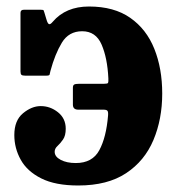

<svg xmlns="http://www.w3.org/2000/svg" viewBox="-20 -555 542 590"><path d="M478.5 -267.5Q478.5 -189 451.5 -124.8Q424.5 -60.5 367.5 -22.8Q310.5 15 220.5 15Q150 15 106.8 -6.8Q63.5 -28.5 43.8 -64Q24 -99.5 24 -140Q24 -185 50.8 -207Q77.5 -229 105 -229Q134.5 -229 158.2 -210Q182 -191 182 -159.5Q182 -138 173.5 -126Q165 -114 156.5 -106.2Q148 -98.5 148 -88.5Q148 -73.5 166.5 -63.8Q185 -54 213 -54Q264 -54 285.2 -93.5Q306.5 -133 312 -199.5Q313 -211 310.2 -214.5Q307.5 -218 298 -218H220.5Q204 -218 204 -233.5V-285Q204 -293 208 -295.2Q212 -297.5 223 -297.5H299Q310.5 -297.5 312 -300.2Q313.5 -303 313 -314Q310 -377 292.2 -418Q274.5 -459 232.5 -459Q191.5 -459 170.2 -424Q149 -389 135 -337Q133 -329.5 132.5 -326Q132 -322.5 122 -322.5H57.5Q49 -322.5 46 -325Q43 -327.5 43 -335.5V-515.5Q43 -525 53 -525H106Q113 -525 114 -523.2Q115 -521.5 116.5 -516L122.5 -496Q126.5 -482 130.8 -480.8Q135 -479.5 142 -488Q182 -535 253.5 -535Q330.5 -535 380.2 -500.2Q430 -465.5 454.2 -405Q478.5 -344.5 478.5 -267.5Z"/></svg>

Font: Besley* Narrow
Style: Bold
Weight: 700
Width: 4
Designer: Owen Earl
Foundry: indestructible type*
Version: Version 3.000; ttfautohint (v1.8.3)